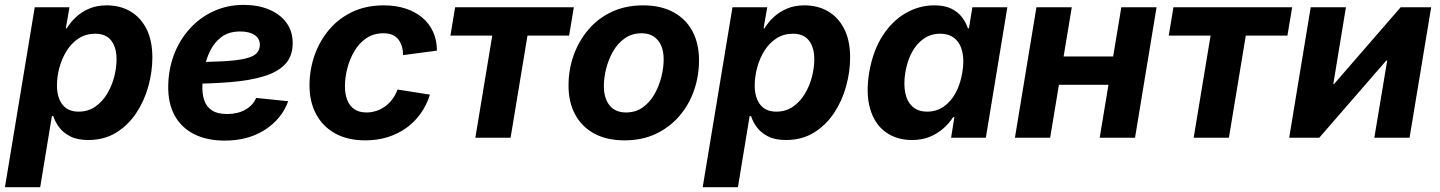

<svg xmlns="http://www.w3.org/2000/svg" viewBox="-39 -569 5946 793"><path d="M-18.6 204.1 104.5 -539.1H248L232.9 -452.1H236.8Q251.5 -476.6 274.4 -498Q297.4 -519.5 329.1 -533.2Q360.8 -546.9 401.9 -546.9Q457 -546.9 499.5 -522Q542 -497.1 566.2 -449.2Q590.3 -401.4 590.3 -331.5Q590.3 -272.9 573.7 -212.6Q557.1 -152.3 523.9 -102.3Q490.7 -52.2 441.2 -21.5Q391.6 9.3 325.2 9.3Q280.8 9.3 251.5 -5.6Q222.2 -20.5 205.3 -43.2Q188.5 -65.9 181.2 -89.4H175.3L127 204.1ZM285.2 -107.9Q325.2 -107.9 354.7 -128.7Q384.3 -149.4 403.8 -182.1Q423.3 -214.8 432.9 -252.4Q442.4 -290 442.4 -324.2Q442.4 -373 420.4 -401.4Q398.4 -429.7 354.5 -429.7Q315.4 -429.7 285.9 -410.4Q256.3 -391.1 236.6 -359.6Q216.8 -328.1 206.5 -290.3Q196.3 -252.4 196.3 -215.8Q196.3 -166 219 -137Q241.7 -107.9 285.2 -107.9Z M888.7 11.7Q815.9 11.7 762.9 -14.9Q710 -41.5 682.1 -92.5Q654.3 -143.6 655.8 -216.3Q657.2 -285.2 680.4 -345.2Q703.6 -405.3 745.4 -451.2Q787.1 -497.1 843.8 -522.9Q900.4 -548.8 967.8 -548.8Q1025.9 -548.8 1071.5 -530Q1117.2 -511.2 1143.6 -475.8Q1169.9 -440.4 1169.9 -390.1Q1169.9 -338.4 1140.1 -305.4Q1110.4 -272.5 1052.2 -254.4Q994.1 -236.3 909.4 -229.5Q824.7 -222.7 714.8 -222.7L730 -312.5Q823.2 -312.5 882.8 -315.9Q942.4 -319.3 975.3 -327.4Q1008.3 -335.4 1021.2 -349.4Q1034.2 -363.3 1034.2 -383.8Q1034.2 -409.7 1012.7 -424.3Q991.2 -439 953.1 -439Q905.8 -439 875.5 -416Q845.2 -393.1 828.4 -357.9Q811.5 -322.8 804.4 -283.9Q797.4 -245.1 796.9 -212.9Q795.9 -180.7 804.7 -154.5Q813.5 -128.4 836.2 -113.3Q858.9 -98.1 899.4 -98.1Q942.9 -98.1 974.4 -116Q1005.9 -133.8 1019 -164.6L1151.4 -150.9Q1124.5 -77.6 1055.4 -33Q986.3 11.7 888.7 11.7Z M1469.7 10.7Q1397.9 10.7 1346.4 -17.3Q1294.9 -45.4 1267.1 -96.7Q1239.3 -147.9 1239.3 -216.3Q1239.3 -279.3 1259.5 -338.4Q1279.8 -397.5 1318.8 -444.6Q1357.9 -491.7 1415 -519.3Q1472.2 -546.9 1546.4 -546.9Q1595.7 -546.9 1636 -533.7Q1676.3 -520.5 1705.3 -496.1Q1734.4 -471.7 1750 -437Q1765.6 -402.3 1765.6 -359.9L1626 -341.3Q1625.5 -362.3 1620.4 -378.7Q1615.2 -395 1605.5 -407Q1595.7 -418.9 1580.8 -425.3Q1565.9 -431.6 1544.9 -431.6Q1504.4 -431.6 1474.4 -411.4Q1444.3 -391.1 1424.8 -358.2Q1405.3 -325.2 1395.5 -286.9Q1385.7 -248.5 1385.7 -212.4Q1385.7 -180.2 1395.3 -155.8Q1404.8 -131.3 1424.6 -117.9Q1444.3 -104.5 1474.6 -104.5Q1496.6 -104.5 1516.4 -111.3Q1536.1 -118.2 1553 -130.6Q1569.8 -143.1 1582.5 -160.6Q1595.2 -178.2 1603 -199.2L1736.8 -178.2Q1723.1 -134.8 1698.2 -99.9Q1673.3 -64.9 1638.7 -40.3Q1604 -15.6 1561.5 -2.4Q1519 10.7 1469.7 10.7Z M1924.3 0 1994.1 -421.9H1821.3L1840.8 -539.1H2331.1L2311.5 -421.9H2139.6L2069.8 0Z M2540.5 10.7Q2467.3 10.7 2415.5 -17.3Q2363.8 -45.4 2336.4 -96.2Q2309.1 -147 2309.1 -215.3Q2309.1 -281.2 2330.3 -340.8Q2351.6 -400.4 2391.4 -447Q2431.2 -493.7 2488.3 -520.3Q2545.4 -546.9 2617.2 -546.9Q2689.9 -546.9 2741.7 -519Q2793.5 -491.2 2820.8 -440.2Q2848.1 -389.2 2848.1 -320.3Q2848.1 -254.9 2827.4 -195.3Q2806.6 -135.7 2766.6 -89.4Q2726.6 -43 2669.7 -16.1Q2612.8 10.7 2540.5 10.7ZM2546.4 -104.5Q2586.4 -104.5 2615.7 -125.5Q2645 -146.5 2664.1 -179.9Q2683.1 -213.4 2692.6 -251.5Q2702.1 -289.6 2702.1 -323.7Q2702.1 -356.9 2691.7 -380.9Q2681.2 -404.8 2660.9 -418.2Q2640.6 -431.6 2610.8 -431.6Q2571.3 -431.6 2541.7 -410.9Q2512.2 -390.1 2493.2 -356.9Q2474.1 -323.7 2464.6 -285.6Q2455.1 -247.6 2455.1 -212.9Q2455.1 -163.6 2478.5 -134Q2502 -104.5 2546.4 -104.5Z M2863.3 204.1 2986.3 -539.1H3129.9L3114.7 -452.1H3118.7Q3133.3 -476.6 3156.2 -498Q3179.2 -519.5 3210.9 -533.2Q3242.7 -546.9 3283.7 -546.9Q3338.9 -546.9 3381.3 -522Q3423.8 -497.1 3448 -449.2Q3472.2 -401.4 3472.2 -331.5Q3472.2 -272.9 3455.6 -212.6Q3439 -152.3 3405.8 -102.3Q3372.6 -52.2 3323 -21.5Q3273.4 9.3 3207 9.3Q3162.6 9.3 3133.3 -5.6Q3104 -20.5 3087.2 -43.2Q3070.3 -65.9 3063 -89.4H3057.1L3008.8 204.1ZM3167 -107.9Q3207 -107.9 3236.6 -128.7Q3266.1 -149.4 3285.6 -182.1Q3305.2 -214.8 3314.7 -252.4Q3324.2 -290 3324.2 -324.2Q3324.2 -373 3302.2 -401.4Q3280.3 -429.7 3236.3 -429.7Q3197.3 -429.7 3167.7 -410.4Q3138.2 -391.1 3118.4 -359.6Q3098.6 -328.1 3088.4 -290.3Q3078.1 -252.4 3078.1 -215.8Q3078.1 -166 3100.8 -137Q3123.5 -107.9 3167 -107.9Z M3727.5 9.3Q3664.1 9.3 3618.9 -23.4Q3573.7 -56.2 3555.2 -118.4Q3536.6 -180.7 3550.8 -269Q3566.4 -359.4 3606.2 -421.1Q3646 -482.9 3701.9 -514.9Q3757.8 -546.9 3819.3 -546.9Q3862.8 -546.9 3890.6 -533Q3918.5 -519 3934.8 -497.1Q3951.2 -475.1 3958.5 -452.1H3962.9L3977.1 -539.1H4121.6L4032.7 0H3889.2L3902.8 -85H3897.5Q3882.3 -61 3858.4 -39.6Q3834.5 -18.1 3802.2 -4.4Q3770 9.3 3727.5 9.3ZM3790.5 -107.9Q3828.1 -107.9 3857.9 -128.2Q3887.7 -148.4 3907.7 -184.8Q3927.7 -221.2 3935.5 -269.5Q3943.8 -318.4 3935.8 -354.2Q3927.7 -390.1 3904.5 -409.9Q3881.3 -429.7 3843.8 -429.7Q3806.2 -429.7 3776.6 -409.4Q3747.1 -389.2 3727.5 -353.3Q3708 -317.4 3700.2 -269.5Q3692.4 -221.7 3700 -185.1Q3707.5 -148.4 3730.5 -128.2Q3753.4 -107.9 3790.5 -107.9Z M4598.6 -335.9 4579.6 -218.8H4293.9L4313.5 -335.9ZM4387.7 -539.1 4298.3 0H4152.8L4241.7 -539.1ZM4737.8 -539.1 4648.9 0H4502.9L4592.3 -539.1Z M4891.1 0 4960.9 -421.9H4788.1L4807.6 -539.1H5297.9L5278.3 -421.9H5106.4L5036.6 0Z M5782.7 0H5637.2L5690.4 -318.8H5686.5L5409.7 0H5285.6L5374.5 -539.1H5520L5467.8 -221.7H5470.7L5746.1 -539.1H5872.1Z"/></svg>

Font: Inter 18pt
Style: Bold Italic
Weight: 700
Italic angle: -9.3988°
Designer: Rasmus Andersson
Foundry: rsms
Version: Version 4.001;git-66647c0bb